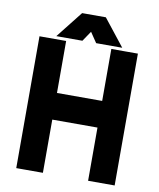

<svg xmlns="http://www.w3.org/2000/svg" viewBox="-93 -931 833 1004"><g transform="rotate(10 324.0 -429.0)"><path d="M62.5 0V-700H204V-424H444V-700H585V0H444V-282.5H204V0ZM133 -71H132.5V-353.5H515.5V-71H515V-629.5H515.5V-353.5H132.5V-629.5H133ZM261 -858H387L499 -716H360.5L324 -770L287.5 -716H149ZM294.5 -819 252 -761 294.5 -819H351.5L394 -761L351.5 -819Z"/></g></svg>

Font: Tourney Thin Black
Style: Regular
Weight: 900
Version: Version 1.015